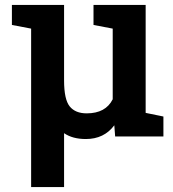

<svg xmlns="http://www.w3.org/2000/svg" viewBox="-20 -548 694 771"><path d="M105 203.1V-433.1L27.8 -447.8V-528.3H237.3V-225.1Q237.3 -148.4 260 -120.6Q282.7 -92.8 328.1 -92.8Q404.3 -92.8 432.6 -149.4V-433.1L355.5 -447.8V-528.3H564.9V-94.7L636.2 -80.1V0H442.4L439 -44.9Q397.9 10.3 324.7 10.3Q271.5 10.3 237.3 -13.2V203.1Z"/></svg>

Font: Roboto Slab SemiBold
Style: Regular
Weight: 600
Designer: Google
Version: Version 2.001; ttfautohint (v1.8.3)